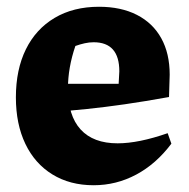

<svg xmlns="http://www.w3.org/2000/svg" viewBox="-20 -535 558 568"><path d="M257 13Q187 13 135 -19Q83 -51 55 -109.5Q27 -168 27 -247Q27 -329 56.5 -389Q86 -449 141.5 -482Q197 -515 273 -515Q338 -515 385 -491Q432 -467 457 -422Q482 -377 482 -314L480 -248Q408 -235 349 -226.5Q290 -218 236.5 -212.5Q183 -207 128 -203L129 -287H331L333 -324Q333 -367 314 -388.5Q295 -410 257 -410Q244 -410 230.5 -407Q217 -404 203 -399Q192 -367 186.5 -335.5Q181 -304 181 -273Q181 -193 218.5 -152Q256 -111 328 -111Q390 -111 476 -141L487 -110Q442 -50 383 -18.5Q324 13 257 13Z"/></svg>

Font: Piazzolla Thin Black
Style: Regular
Weight: 900
Version: Version 2.005